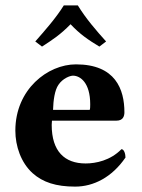

<svg xmlns="http://www.w3.org/2000/svg" viewBox="-20 -683 529 713"><path d="M431 -129C390 -87 336 -76 298 -76C220 -76 172 -121 172 -219C172 -226 173 -230 173 -235H413C437 -235 442 -252 442 -266C442 -351 409 -444 262 -444C157 -444 37 -351 37 -198C37 -140 58 -79 101 -40C139 -6 188 10 259 10C328 10 396 -25 446 -98C446 -111 441 -129 431 -129ZM269 -663H217C187 -615 147 -570 111 -529L136 -510C176 -536 204 -554 242 -593C277 -556 306 -536 349 -510L374 -529C337 -570 299 -614 269 -663ZM177 -275C178 -310 183 -348 197 -368C213 -392 240 -402 251 -402C278 -402 315 -376 315 -296C315 -290 315 -277 313 -275Z"/></svg>

Font: Libertinus Serif
Style: Bold
Weight: 700
Designer: Philipp H. Poll, Khaled Hosny
Foundry: Caleb Maclennan
Version: Version 7.050;RELEASE